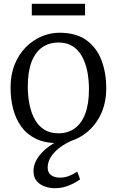

<svg xmlns="http://www.w3.org/2000/svg" viewBox="-20 -741 614 1009"><path d="M35.5 -280.5Q35.5 -349 57.2 -402.5Q79 -456 115.8 -493Q152.5 -530 198.2 -549.5Q244 -569 292 -569Q381 -569 435.2 -529Q489.5 -489 514 -422.5Q538.5 -356 538.5 -278Q538.5 -210 516.8 -156.2Q495 -102.5 458 -65.2Q421 -28 375.2 -8.5Q329.5 11 282 11Q215 11 167.8 -12.2Q120.5 -35.5 91.5 -76Q62.5 -116.5 49 -169Q35.5 -221.5 35.5 -280.5ZM287 -40.5Q337 -40.5 373 -66.5Q409 -92.5 428.2 -144Q447.5 -195.5 447.5 -271.5Q447.5 -321 438.8 -365.5Q430 -410 411.2 -444.2Q392.5 -478.5 362.2 -498Q332 -517.5 288 -517.5Q237 -517.5 200.8 -491.5Q164.5 -465.5 145.2 -414.2Q126 -363 126 -286.5Q126 -236.5 135 -192Q144 -147.5 163 -113.2Q182 -79 212.8 -59.8Q243.5 -40.5 287 -40.5ZM267.5 248Q244.5 248 218.5 240Q192.5 232 174.2 212Q156 192 156 157Q156 132.5 167 109Q178 85.5 196.8 64.8Q215.5 44 239.2 27Q263 10 287.5 -1L317.5 -5L355 -1Q321 14 292.8 35.5Q264.5 57 247.5 83.5Q230.5 110 230.5 140Q230.5 166 248.2 179.2Q266 192.5 294.5 192.5Q320.5 192.5 342 184Q363.5 175.5 386 161L401 201.5Q384 213.5 364 224Q344 234.5 320.2 241.2Q296.5 248 267.5 248ZM427 -721V-660H147V-721Z"/></svg>

Font: Merriweather 20pt Light
Style: Regular
Weight: 300
Version: Version 2.100